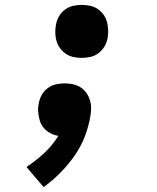

<svg xmlns="http://www.w3.org/2000/svg" viewBox="-20 -548 640 783"><path d="M158 215 88 133Q126 108 160 76.5Q194 45 218 6Q199 3 182.5 -6.5Q166 -16 155.5 -30Q145 -44 140.5 -62.5Q136 -81 135 -100Q135 -107 136 -113.5Q137 -120 138 -126Q141 -144 150 -160.5Q159 -177 174.5 -188.5Q190 -200 208 -204Q226 -208 244 -208Q260 -208 277 -204.5Q294 -201 307.5 -192.5Q321 -184 330.5 -171.5Q340 -159 345.5 -143Q351 -127 351.5 -110.5Q352 -94 349 -77Q342 -34 326.5 7Q311 48 285 85.5Q259 123 227 155.5Q195 188 158 215ZM313 -312Q296 -312 279.5 -315.5Q263 -319 249.5 -328Q236 -337 226 -350Q216 -363 211 -379Q206 -395 205.5 -412Q205 -429 208 -446Q211 -464 220 -480.5Q229 -497 244.5 -508.5Q260 -520 277.5 -524Q295 -528 313 -528Q330 -528 347 -524.5Q364 -521 377.5 -512Q391 -503 401 -490Q411 -477 415.5 -461Q420 -445 421 -428Q422 -411 419 -394Q416 -376 406.5 -359.5Q397 -343 382 -331.5Q367 -320 349 -316Q331 -312 313 -312Z"/></svg>

Font: Iosevka Heavy Extended
Style: Italic
Weight: 900
Width: 7
Italic angle: -9°
Monospace: yes
Designer: Belleve Invis
Foundry: Belleve Invis
Version: Version 32.5.0; ttfautohint (v1.8.4)